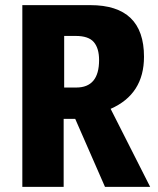

<svg xmlns="http://www.w3.org/2000/svg" viewBox="-20 -728 616 748"><path d="M67 -708H332Q541 -708 541 -507Q541 -361 411 -304L565 0H389L273 -265H228V0H67ZM230 -588V-387H277Q366 -387 366 -494Q366 -540 345.5 -564Q325 -588 275 -588Z"/></svg>

Font: Magra
Style: Bold
Weight: 600
Designer: Viviana Monsalve
Foundry: Viviana Monsalve
Version: Version 1.001